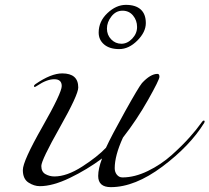

<svg xmlns="http://www.w3.org/2000/svg" viewBox="-20 -750 862 790"><path d="M820 -244Q761 -149 648 -64.5Q535 20 436 20Q384 20 384 -26Q384 -56 400 -98Q338 -52 267.5 -18Q197 16 144 16Q120 16 97 1Q74 -14 74 -50.5Q74 -87 154 -227.5Q234 -368 234 -396Q234 -424 203.5 -424Q173 -424 134 -398Q125 -392 122.5 -392Q120 -392 120 -396Q120 -400 126 -404Q190 -448 236 -448Q302 -448 302 -390Q302 -360 226 -225.5Q150 -91 150 -67Q150 -43 167 -33.5Q184 -24 204 -24Q255 -24 318 -64.5Q381 -105 416 -142Q438 -190 494 -290.5Q550 -391 564 -408Q599 -446 628 -446Q636 -446 636 -434Q636 -422 589.5 -339.5Q543 -257 486 -184Q452 -110 452 -58Q452 -42 461 -31Q470 -20 484 -20Q534 -20 588.5 -46.5Q643 -73 687 -112.5Q731 -152 761 -186Q791 -220 802.5 -237Q814 -254 818 -254Q822 -254 822 -251Q822 -248 820 -244ZM544 -639Q544 -666 527.5 -686Q511 -706 484 -706Q457 -706 438.5 -682.5Q420 -659 420 -632.5Q420 -606 437.5 -588Q455 -570 479.5 -570Q504 -570 524 -591Q544 -612 544 -639ZM386 -616Q386 -662 422 -696Q458 -730 498 -730Q538 -730 559 -711Q580 -692 580 -655Q580 -618 545 -583Q510 -548 470.5 -548Q431 -548 408.5 -567Q386 -586 386 -616Z"/></svg>

Font: Miama
Style: Regular
Weight: 400
Italic angle: 16.5°
Designer: Linus Romer
Foundry: Linus Romer
Version: 0.32